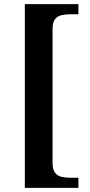

<svg xmlns="http://www.w3.org/2000/svg" viewBox="-20 -780 436 928"><path d="M100 128V-760H359V-711H316Q294 -711 275 -706Q256 -701 245 -686Q234 -671 234 -639V7Q234 38 245 53.5Q256 69 275 74Q294 79 316 79H359V128Z"/></svg>

Font: Noto Rashi Hebrew SemiBold
Style: Regular
Weight: 600
Version: Version 1.006